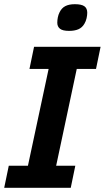

<svg xmlns="http://www.w3.org/2000/svg" viewBox="-25 -900 502 920"><path d="M314 0H-4.9L17.1 -106H108.9L208 -569.8H116.2L138.2 -675.8H457L435.1 -569.8H342.8L244.1 -106H335.9ZM393.1 -838.9Q393.1 -827.1 389.9 -812.7Q386.7 -798.3 379.4 -786.1Q368.7 -767.6 350.6 -759.8Q332.5 -752 306.2 -752Q275.4 -752 262.5 -762.2Q249.5 -772.5 249.5 -791Q249.5 -803.2 252 -816.2Q254.4 -829.1 260.3 -840.8Q270 -861.3 287.8 -870.6Q305.7 -879.9 333.5 -879.9Q365.2 -879.9 379.2 -870.1Q393.1 -860.4 393.1 -838.9Z"/></svg>

Font: Clear Sans
Style: Bold Italic
Weight: 700
Italic angle: -12°
Foundry: Intel Corporation
Version: Version 1.00